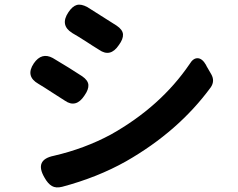

<svg xmlns="http://www.w3.org/2000/svg" viewBox="-20 -785 1040 840"><path d="M356.4 -603.5Q318.4 -627.9 295.9 -640.6Q241.2 -674.8 279.3 -731.4Q296.9 -757.8 315.9 -763.2Q335 -768.6 362.3 -753.9Q408.2 -725.6 490.2 -672.9Q516.6 -655.3 518.1 -634.8Q519.5 -614.3 500 -587.9Q462.9 -532.2 413.1 -567.4Q405.3 -572.3 385.7 -584.5Q366.2 -596.7 356.4 -603.5ZM882.8 -497.1 904.3 -460Q920.9 -430.7 902.3 -403.3Q760.7 -210 531.2 -79.1Q406.2 -8.8 252 32.2Q224.6 39.1 207 28.8Q189.5 18.6 174.8 -7.8Q128.9 -85.9 215.8 -103.5Q350.6 -134.8 464.8 -196.3Q682.6 -318.4 809.6 -504.9Q825.2 -531.2 845.2 -530.3Q865.2 -529.3 881.8 -500ZM263.7 -344.7Q249 -353.5 209.5 -379.4Q169.9 -405.3 148.4 -418Q89.8 -451.2 127.9 -507.8Q162.1 -557.6 210.9 -531.2Q288.1 -485.4 339.8 -451.2Q365.2 -433.6 366.7 -413.6Q368.2 -393.6 349.6 -367.2Q312.5 -310.5 263.7 -344.7Z"/></svg>

Font: GenSenMaruGothic TW TTF Bold
Style: Regular
Weight: 700
Version: Version 1.301